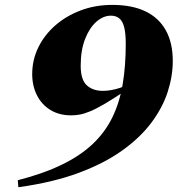

<svg xmlns="http://www.w3.org/2000/svg" viewBox="-20 -740 729 784"><path d="M55 24.5 52.5 -4Q157.5 -31 233 -67.8Q308.5 -104.5 359 -152.5Q409.5 -200.5 439 -261.2Q468.5 -322 481 -396.5Q493.5 -471 493.5 -561Q493.5 -605 486.8 -630Q480 -655 466.5 -665.5Q453 -676 433 -676Q401.5 -676 373.2 -651Q345 -626 327.2 -580.2Q309.5 -534.5 309.5 -471.5Q309.5 -414.5 334.2 -391.8Q359 -369 400 -369Q410 -369 423 -370.5Q436 -372 452.2 -376Q468.5 -380 487 -387.5L494.5 -371.5Q442.5 -336.5 407.5 -316Q372.5 -295.5 348.2 -285.5Q324 -275.5 306 -272.2Q288 -269 270.5 -269Q221.5 -269 185.8 -291Q150 -313 130.8 -351.2Q111.5 -389.5 111.5 -437.5Q111.5 -495 136.2 -546Q161 -597 205.5 -636Q250 -675 309.5 -697.5Q369 -720 438.5 -720Q519.5 -720 574.2 -693.5Q629 -667 657.2 -616Q685.5 -565 685.5 -491Q685.5 -429.5 664.8 -365Q644 -300.5 598.5 -239.5Q553 -178.5 479.5 -125.8Q406 -73 301 -34Q196 5 55 24.5Z"/></svg>

Font: Newsreader 60pt ExtraBold
Style: Italic
Weight: 800
Italic angle: -17°
Designer: Hugues Gentile
Foundry: Production Type
Version: Version 1.003